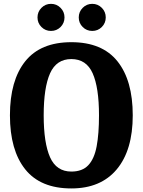

<svg xmlns="http://www.w3.org/2000/svg" viewBox="-20 -990 762 1024"><path d="M33 -375Q33 -561 114.5 -663Q196 -765 360.5 -765Q525 -765 606.5 -663Q688 -561 688 -375Q688 -189 602.8 -87Q517.5 15 360.5 15Q196 15 114.5 -87Q33 -189 33 -375ZM213 -375Q213 -227.5 247 -151.2Q281 -75 360.5 -75Q419 -75 451 -109Q483 -143 495.5 -209.8Q508 -276.5 508 -375Q508 -523 474.2 -599Q440.5 -675 360.5 -675Q281 -675 247 -599Q213 -523 213 -375ZM472 -825Q442 -825 421 -846Q400 -867 400 -897Q400 -927 421 -948.2Q442 -969.5 472 -969.5Q502 -969.5 523 -948.2Q544 -927 544 -897Q544 -867 523 -846Q502 -825 472 -825ZM252 -825Q222 -825 201 -846Q180 -867 180 -897Q180 -927 201 -948.2Q222 -969.5 252 -969.5Q282 -969.5 303 -948.2Q324 -927 324 -897Q324 -867 303 -846Q282 -825 252 -825Z"/></svg>

Font: Besley* Narrow
Style: Bold
Weight: 700
Width: 4
Designer: Owen Earl
Foundry: indestructible type*
Version: Version 3.000; ttfautohint (v1.8.3)